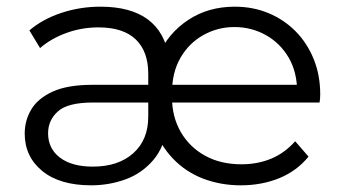

<svg xmlns="http://www.w3.org/2000/svg" viewBox="-20 -550 1030 575"><path d="M253 5Q159 5 106.5 -38Q54 -81 54 -150Q54 -189 73.5 -222Q93 -255 137.5 -275.5Q182 -296 257 -296H436V-243H259Q183 -243 153.5 -216.5Q124 -190 124 -151Q124 -105 159.5 -78Q195 -51 258 -51Q334 -51 379 -91Q424 -131 424 -201V-329Q424 -396 386.5 -432Q349 -468 275 -468Q224 -468 178 -451Q132 -434 100 -406L68 -459Q108 -493 164 -511.5Q220 -530 281 -530Q371 -530 422.5 -492Q474 -454 486 -378L454 -384Q484 -451 544 -490.5Q604 -530 683 -530Q738 -530 784.5 -510.5Q831 -491 865.5 -456Q900 -421 919.5 -373Q939 -325 939 -267Q939 -260 938.5 -254.5Q938 -249 937 -243H481V-296H899L870 -273Q870 -334 844.5 -377.5Q819 -421 776 -445Q733 -469 682 -469Q632 -469 589 -445Q546 -421 520.5 -377Q495 -333 495 -271V-260Q495 -200 521.5 -154.5Q548 -109 594.5 -83.5Q641 -58 703 -58Q752 -58 792.5 -75Q833 -92 864 -127L904 -81Q869 -38 816.5 -16.5Q764 5 701 5Q641 5 588.5 -15Q536 -35 497 -76Q458 -117 437 -179L483 -178Q473 -110 438.5 -70Q404 -30 355 -12.5Q306 5 253 5Z"/></svg>

Font: MOST Montserrat
Style: Regular
Weight: 400
Designer: Julieta Ulanovsky
Foundry: Julieta Ulanovsky
Version: Version 8.000;March 11, 2024;FontCreator 15.0.0.2926 64-bit